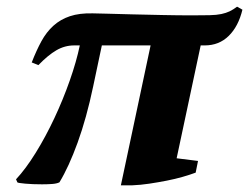

<svg xmlns="http://www.w3.org/2000/svg" viewBox="-20 -546 746 575"><path d="M573 -64 566 -29Q550 -23 527.5 -16.5Q505 -10 479.5 -5Q454 0 427.5 4Q401 8 376 9H342L431 -410H285L259 -287Q239 -192 212.5 -119Q186 -46 158 0Q150 4 136 5Q122 6 106 6Q92 6 79 5.5Q66 5 55.5 4Q45 3 38.5 2Q32 1 32 0L28 -9Q57 -40 87 -88.5Q117 -137 143 -192.5Q169 -248 189 -305Q209 -362 219 -410H202Q174 -410 149 -395.5Q124 -381 95 -351L75 -359Q89 -395 104 -422.5Q119 -450 140 -469Q161 -488 189.5 -497.5Q218 -507 258 -506Q269 -506 301 -505Q333 -504 376 -503Q419 -502 466.5 -501Q514 -500 555 -500Q587 -500 608 -500.5Q629 -501 643 -504Q657 -507 667.5 -512Q678 -517 690 -526L706 -517Q694 -467 665 -438.5Q636 -410 593 -410H581L509 -72Z"/></svg>

Font: PT Serif
Style: Bold Italic
Weight: 700
Italic angle: -12°
Designer: A.Korolkova, O.Umpeleva, V.Yefimov
Foundry: ParaType Ltd
Version: Version 1.000W OFL